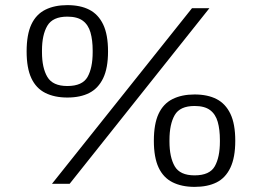

<svg xmlns="http://www.w3.org/2000/svg" viewBox="-20 -718 1022 750"><path d="M183 0 730 -686H798L252 0ZM243 -337Q193 -337 157 -355Q121 -373 102.5 -412.5Q84 -452 84 -517Q84 -583 102.5 -622.5Q121 -662 157 -680Q193 -698 243 -698Q294 -698 329 -680Q364 -662 383 -622.5Q402 -583 402 -517Q402 -452 383 -412.5Q364 -373 329 -355Q294 -337 243 -337ZM243 -382Q302 -382 322 -417.5Q342 -453 342 -514V-521Q342 -561 333.5 -591Q325 -621 303.5 -637Q282 -653 243 -653Q186 -653 165 -617.5Q144 -582 144 -521V-514Q144 -453 165 -417.5Q186 -382 243 -382ZM740 12Q690 12 654 -6Q618 -24 599.5 -63.5Q581 -103 581 -168Q581 -234 599.5 -273.5Q618 -313 654 -331Q690 -349 740 -349Q791 -349 826 -331Q861 -313 880 -273.5Q899 -234 899 -168Q899 -103 880 -63Q861 -23 826 -5.5Q791 12 740 12ZM740 -33Q799 -33 819 -68.5Q839 -104 839 -165V-171Q839 -212 830.5 -242Q822 -272 800.5 -288Q779 -304 740 -304Q683 -304 662.5 -268.5Q642 -233 642 -171V-165Q642 -104 662.5 -68.5Q683 -33 740 -33Z"/></svg>

Font: Archivo SemiExpanded ExtraLight
Style: Regular
Weight: 250
Width: 6
Designer: Hector Gatti
Foundry: Omnibus-Type
Version: Version 2.001